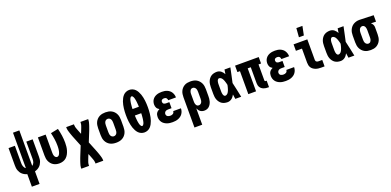

<svg xmlns="http://www.w3.org/2000/svg" viewBox="4 -1866 6492 3189"><g transform="rotate(-20 3250.0 -271.5)"><path d="M182 215V-7Q159 -13 138.5 -23.5Q118 -34 100.5 -49Q83 -64 70.5 -83.5Q58 -103 50 -124.5Q42 -146 39.5 -169Q37 -192 37 -215V-520H149V-215Q149 -200 151 -185Q153 -170 158 -156Q163 -142 172 -129.5Q181 -117 194 -109V-735H306V-109Q319 -117 328 -129.5Q337 -142 342 -156Q347 -170 349 -185Q351 -200 351 -215V-520H463V-215Q463 -192 460.5 -169Q458 -146 450 -124.5Q442 -103 429.5 -83.5Q417 -64 399.5 -49Q382 -34 361.5 -23.5Q341 -13 318 -7V215Z M746 8Q719 8 693 2Q667 -4 644 -17.5Q621 -31 603.5 -51.5Q586 -72 575 -96Q564 -120 560 -146.5Q556 -173 556 -200V-520H693V-200Q693 -185 694.5 -170Q696 -155 702 -141Q708 -127 719.5 -116.5Q731 -106 746 -106Q759 -106 769.5 -113.5Q780 -121 786.5 -132Q793 -143 797.5 -155Q802 -167 805 -179.5Q808 -192 810 -204.5Q812 -217 813 -229.5Q814 -242 814.5 -255Q815 -268 815 -280Q815 -339 806.5 -397Q798 -455 784 -512L917 -539Q933 -476 942.5 -412Q952 -348 952 -283Q952 -249 948.5 -216Q945 -183 935.5 -150.5Q926 -118 910 -88Q894 -58 869.5 -35.5Q845 -13 812.5 -2.5Q780 8 746 8Z M1056 215V197Q1056 181 1060 165Q1064 149 1068.5 133.5Q1073 118 1078 103Q1083 88 1088.5 73Q1094 58 1099.5 42.5Q1105 27 1111 13L1178 -152L1111 -318Q1105 -332 1099.5 -347.5Q1094 -363 1088.5 -378Q1083 -393 1078 -408Q1073 -423 1068.5 -438.5Q1064 -454 1060 -470Q1056 -486 1056 -502V-520H1193V-502Q1193 -485 1197.5 -469.5Q1202 -454 1207.5 -439Q1213 -424 1219 -408.5Q1225 -393 1231 -378Q1232 -376 1233 -373.5Q1234 -371 1234 -369L1235 -368Q1236 -366 1236.5 -364Q1237 -362 1238 -360L1250 -331L1262 -360Q1263 -362 1263.5 -364Q1264 -366 1265 -368L1266 -369Q1266 -371 1267 -373.5Q1268 -376 1269 -378Q1275 -393 1281 -408.5Q1287 -424 1292.5 -439Q1298 -454 1302.5 -469.5Q1307 -485 1307 -502V-520H1444V-502Q1444 -486 1440 -470Q1436 -454 1431.5 -438.5Q1427 -423 1422 -408Q1417 -393 1411.5 -378Q1406 -363 1400.5 -347.5Q1395 -332 1389 -318L1322 -153L1389 13Q1395 27 1400.5 42.5Q1406 58 1411.5 73Q1417 88 1422 103Q1427 118 1431.5 133.5Q1436 149 1440 165Q1444 181 1444 197V215H1307V197Q1307 180 1302.5 164.5Q1298 149 1292.5 134Q1287 119 1281 103.5Q1275 88 1269 73Q1268 71 1267 68.5Q1266 66 1266 64L1265 63Q1264 61 1263.5 59Q1263 57 1262 55L1250 26L1238 55Q1237 57 1236.5 59Q1236 61 1235 63L1234 64Q1234 66 1233 68.5Q1232 71 1231 73Q1225 88 1219 103.5Q1213 119 1207.5 134Q1202 149 1197.5 164.5Q1193 180 1193 197V215Z M1750 8Q1723 8 1695.5 3Q1668 -2 1643.5 -15Q1619 -28 1600 -48Q1581 -68 1569 -93Q1557 -118 1552.5 -145.5Q1548 -173 1548 -200V-320Q1548 -347 1552.5 -374.5Q1557 -402 1569 -427Q1581 -452 1600 -472Q1619 -492 1643.5 -505Q1668 -518 1695.5 -523Q1723 -528 1750 -528Q1777 -528 1804.5 -523Q1832 -518 1856.5 -505Q1881 -492 1900 -472Q1919 -452 1931 -427Q1943 -402 1947.5 -374.5Q1952 -347 1952 -320V-200Q1952 -173 1947.5 -145.5Q1943 -118 1931 -93Q1919 -68 1900 -48Q1881 -28 1856.5 -15Q1832 -2 1804.5 3Q1777 8 1750 8ZM1750 -106Q1766 -106 1780.5 -114.5Q1795 -123 1802.5 -137.5Q1810 -152 1812.5 -168Q1815 -184 1815 -200V-320Q1815 -336 1812.5 -352Q1810 -368 1802.5 -382.5Q1795 -397 1780.5 -405.5Q1766 -414 1750 -414Q1734 -414 1719.5 -405.5Q1705 -397 1697.5 -382.5Q1690 -368 1687.5 -352Q1685 -336 1685 -320V-200Q1685 -184 1687.5 -168Q1690 -152 1697.5 -137.5Q1705 -123 1719.5 -114.5Q1734 -106 1750 -106Z M2250 8Q2221 8 2193 -3.5Q2165 -15 2145 -36Q2125 -57 2111 -83Q2097 -109 2087.5 -136.5Q2078 -164 2072 -193Q2066 -222 2062.5 -251Q2059 -280 2057.5 -309Q2056 -338 2056 -368Q2056 -397 2057.5 -426Q2059 -455 2062.5 -484Q2066 -513 2072 -542Q2078 -571 2087.5 -598.5Q2097 -626 2111 -652Q2125 -678 2145 -699Q2165 -720 2193 -731.5Q2221 -743 2250 -743Q2279 -743 2307 -731.5Q2335 -720 2355 -699Q2375 -678 2389 -652Q2403 -626 2412.5 -598.5Q2422 -571 2428 -542Q2434 -513 2437.5 -484Q2441 -455 2442.5 -426Q2444 -397 2444 -368Q2444 -338 2442.5 -309Q2441 -280 2437.5 -251Q2434 -222 2428 -193Q2422 -164 2412.5 -136.5Q2403 -109 2389 -83Q2375 -57 2355 -36Q2335 -15 2307 -3.5Q2279 8 2250 8ZM2194 -425H2306Q2306 -436 2305.5 -447Q2305 -458 2304 -469Q2303 -480 2302 -491Q2301 -502 2300 -513Q2299 -524 2297 -535Q2295 -546 2293 -557Q2291 -568 2288 -579Q2285 -590 2280.5 -600Q2276 -610 2268.5 -619.5Q2261 -629 2250 -629Q2239 -629 2231.5 -619.5Q2224 -610 2219.5 -600Q2215 -590 2212 -579Q2209 -568 2207 -557Q2205 -546 2203 -535Q2201 -524 2200 -513Q2199 -502 2198 -491Q2197 -480 2196 -469Q2195 -458 2194.5 -447Q2194 -436 2194 -425ZM2250 -106Q2261 -106 2268.5 -115.5Q2276 -125 2280.5 -135Q2285 -145 2288 -156Q2291 -167 2293 -178Q2295 -189 2297 -200Q2299 -211 2300 -222Q2301 -233 2302 -244Q2303 -255 2304 -266Q2305 -277 2305.5 -288Q2306 -299 2306 -311H2194Q2194 -299 2194.5 -288Q2195 -277 2196 -266Q2197 -255 2198 -244Q2199 -233 2200 -222Q2201 -211 2203 -200Q2205 -189 2207 -178Q2209 -167 2212 -156Q2215 -145 2219.5 -135Q2224 -125 2231.5 -115.5Q2239 -106 2250 -106Z M2748 8Q2723 8 2698 5Q2673 2 2649.5 -6.5Q2626 -15 2605 -29Q2584 -43 2569 -63.5Q2554 -84 2547 -108Q2540 -132 2540 -157Q2540 -176 2544 -194Q2548 -212 2558 -227Q2568 -242 2582.5 -253Q2597 -264 2614 -272Q2600 -280 2588.5 -290Q2577 -300 2569.5 -313.5Q2562 -327 2559 -342.5Q2556 -358 2556 -373Q2556 -396 2562.5 -418.5Q2569 -441 2582.5 -460Q2596 -479 2615 -492.5Q2634 -506 2656 -514Q2678 -522 2701 -525Q2724 -528 2747 -528Q2771 -528 2795 -524.5Q2819 -521 2841 -511.5Q2863 -502 2881.5 -487Q2900 -472 2912.5 -451.5Q2925 -431 2931.5 -408Q2938 -385 2938 -361V-360H2801Q2801 -371 2797.5 -381.5Q2794 -392 2786.5 -399.5Q2779 -407 2768.5 -410.5Q2758 -414 2747 -414Q2737 -414 2727.5 -412Q2718 -410 2709.5 -404.5Q2701 -399 2697 -389.5Q2693 -380 2693 -371Q2693 -360 2697.5 -350Q2702 -340 2710.5 -334Q2719 -328 2729.5 -326Q2740 -324 2750 -324H2808V-217H2750Q2737 -217 2724 -214.5Q2711 -212 2700 -204.5Q2689 -197 2683 -185Q2677 -173 2677 -160Q2677 -147 2683 -135.5Q2689 -124 2699.5 -117.5Q2710 -111 2722.5 -108.5Q2735 -106 2748 -106Q2760 -106 2772.5 -109Q2785 -112 2795.5 -119Q2806 -126 2811.5 -138Q2817 -150 2817 -162H2954Q2954 -137 2946.5 -112.5Q2939 -88 2925 -67.5Q2911 -47 2890.5 -32Q2870 -17 2846.5 -8Q2823 1 2798 4.5Q2773 8 2748 8Z M3056 215V-320Q3056 -347 3060 -374Q3064 -401 3075 -425.5Q3086 -450 3104.5 -470.5Q3123 -491 3146.5 -504.5Q3170 -518 3197 -523Q3224 -528 3251 -528Q3278 -528 3305.5 -523Q3333 -518 3357 -505Q3381 -492 3400 -471.5Q3419 -451 3431 -426.5Q3443 -402 3447.5 -374.5Q3452 -347 3452 -320V-200Q3452 -176 3450 -152.5Q3448 -129 3441.5 -106Q3435 -83 3423.5 -62Q3412 -41 3395 -24.5Q3378 -8 3355.5 0Q3333 8 3309 8Q3290 8 3271.5 3Q3253 -2 3237.5 -13.5Q3222 -25 3211 -41Q3200 -57 3193 -74V215ZM3251 -106Q3267 -106 3281 -115Q3295 -124 3302.5 -138Q3310 -152 3312.5 -168Q3315 -184 3315 -200V-320Q3315 -336 3312.5 -352Q3310 -368 3302.5 -382Q3295 -396 3281 -405Q3267 -414 3251 -414Q3241 -414 3231 -410Q3221 -406 3214.5 -398Q3208 -390 3203.5 -380.5Q3199 -371 3196.5 -361Q3194 -351 3193.5 -340.5Q3193 -330 3193 -320V-200Q3193 -190 3193.5 -179.5Q3194 -169 3196.5 -159Q3199 -149 3203 -139.5Q3207 -130 3214 -122Q3221 -114 3231 -110Q3241 -106 3251 -106Z M3719 8Q3693 8 3667 2Q3641 -4 3619.5 -18Q3598 -32 3582 -53Q3566 -74 3556.5 -98Q3547 -122 3543.5 -148Q3540 -174 3540 -200V-320Q3540 -346 3543.5 -372Q3547 -398 3556.5 -422Q3566 -446 3582 -467Q3598 -488 3619.5 -502Q3641 -516 3667 -522Q3693 -528 3719 -528Q3739 -528 3758 -521.5Q3777 -515 3792.5 -503Q3808 -491 3820.5 -475Q3833 -459 3842 -442Q3845 -461 3848 -480.5Q3851 -500 3854 -520H3958Q3944 -456 3931 -391.5Q3918 -327 3903 -263Q3919 -198 3932.5 -132Q3946 -66 3960 0H3856Q3853 -21 3850 -41.5Q3847 -62 3844 -82Q3834 -64 3822 -47.5Q3810 -31 3794 -18.5Q3778 -6 3758.5 1Q3739 8 3719 8ZM3719 -106Q3731 -106 3742.5 -112Q3754 -118 3762 -127Q3770 -136 3776 -147Q3782 -158 3786.5 -169Q3791 -180 3795 -192Q3799 -204 3802 -215.5Q3805 -227 3808 -239Q3811 -251 3813 -263Q3811 -275 3808 -286.5Q3805 -298 3801.5 -309.5Q3798 -321 3794.5 -332Q3791 -343 3786 -354Q3781 -365 3775.5 -375.5Q3770 -386 3761.5 -394.5Q3753 -403 3742 -408.5Q3731 -414 3719 -414Q3710 -414 3702 -408Q3694 -402 3690 -393.5Q3686 -385 3683.5 -376Q3681 -367 3679.5 -357.5Q3678 -348 3677.5 -338.5Q3677 -329 3677 -320V-200Q3677 -191 3677.5 -181.5Q3678 -172 3679.5 -162.5Q3681 -153 3683.5 -144Q3686 -135 3690 -126.5Q3694 -118 3702 -112Q3710 -106 3719 -106Z M4431 8Q4412 8 4393 5.5Q4374 3 4356 -4Q4338 -11 4322.5 -22.5Q4307 -34 4296.5 -50.5Q4286 -67 4281.5 -85.5Q4277 -104 4277 -124V-406H4223V0H4086V-406H4041V-520H4459V-406H4414V-124Q4414 -116 4419 -111Q4424 -106 4431 -106H4449V8Z M4748 8Q4723 8 4698 5Q4673 2 4649.5 -6.5Q4626 -15 4605 -29Q4584 -43 4569 -63.5Q4554 -84 4547 -108Q4540 -132 4540 -157Q4540 -176 4544 -194Q4548 -212 4558 -227Q4568 -242 4582.5 -253Q4597 -264 4614 -272Q4600 -280 4588.5 -290Q4577 -300 4569.5 -313.5Q4562 -327 4559 -342.5Q4556 -358 4556 -373Q4556 -396 4562.5 -418.5Q4569 -441 4582.5 -460Q4596 -479 4615 -492.5Q4634 -506 4656 -514Q4678 -522 4701 -525Q4724 -528 4747 -528Q4771 -528 4795 -524.5Q4819 -521 4841 -511.5Q4863 -502 4881.5 -487Q4900 -472 4912.5 -451.5Q4925 -431 4931.5 -408Q4938 -385 4938 -361V-360H4801Q4801 -371 4797.5 -381.5Q4794 -392 4786.5 -399.5Q4779 -407 4768.5 -410.5Q4758 -414 4747 -414Q4737 -414 4727.5 -412Q4718 -410 4709.5 -404.5Q4701 -399 4697 -389.5Q4693 -380 4693 -371Q4693 -360 4697.5 -350Q4702 -340 4710.5 -334Q4719 -328 4729.5 -326Q4740 -324 4750 -324H4808V-217H4750Q4737 -217 4724 -214.5Q4711 -212 4700 -204.5Q4689 -197 4683 -185Q4677 -173 4677 -160Q4677 -147 4683 -135.5Q4689 -124 4699.5 -117.5Q4710 -111 4722.5 -108.5Q4735 -106 4748 -106Q4760 -106 4772.5 -109Q4785 -112 4795.5 -119Q4806 -126 4811.5 -138Q4817 -150 4817 -162H4954Q4954 -137 4946.5 -112.5Q4939 -88 4925 -67.5Q4911 -47 4890.5 -32Q4870 -17 4846.5 -8Q4823 1 4798 4.5Q4773 8 4748 8Z M5370 0Q5346 0 5323 -3Q5300 -6 5278.5 -14Q5257 -22 5237.5 -35.5Q5218 -49 5205 -68.5Q5192 -88 5187 -111Q5182 -134 5182 -157V-406H5075V-520H5318V-157Q5318 -147 5322 -138Q5326 -129 5333.5 -123.5Q5341 -118 5350.5 -116Q5360 -114 5370 -114H5434V0ZM5199 -600 5211 -758H5318L5286 -600Z M5719 8Q5693 8 5667 2Q5641 -4 5619.5 -18Q5598 -32 5582 -53Q5566 -74 5556.5 -98Q5547 -122 5543.5 -148Q5540 -174 5540 -200V-320Q5540 -346 5543.5 -372Q5547 -398 5556.5 -422Q5566 -446 5582 -467Q5598 -488 5619.5 -502Q5641 -516 5667 -522Q5693 -528 5719 -528Q5739 -528 5758 -521.5Q5777 -515 5792.5 -503Q5808 -491 5820.5 -475Q5833 -459 5842 -442Q5845 -461 5848 -480.5Q5851 -500 5854 -520H5958Q5944 -456 5931 -391.5Q5918 -327 5903 -263Q5919 -198 5932.5 -132Q5946 -66 5960 0H5856Q5853 -21 5850 -41.5Q5847 -62 5844 -82Q5834 -64 5822 -47.5Q5810 -31 5794 -18.5Q5778 -6 5758.5 1Q5739 8 5719 8ZM5719 -106Q5731 -106 5742.5 -112Q5754 -118 5762 -127Q5770 -136 5776 -147Q5782 -158 5786.5 -169Q5791 -180 5795 -192Q5799 -204 5802 -215.5Q5805 -227 5808 -239Q5811 -251 5813 -263Q5811 -275 5808 -286.5Q5805 -298 5801.5 -309.5Q5798 -321 5794.5 -332Q5791 -343 5786 -354Q5781 -365 5775.5 -375.5Q5770 -386 5761.5 -394.5Q5753 -403 5742 -408.5Q5731 -414 5719 -414Q5710 -414 5702 -408Q5694 -402 5690 -393.5Q5686 -385 5683.5 -376Q5681 -367 5679.5 -357.5Q5678 -348 5677.5 -338.5Q5677 -329 5677 -320V-200Q5677 -191 5677.5 -181.5Q5678 -172 5679.5 -162.5Q5681 -153 5683.5 -144Q5686 -135 5690 -126.5Q5694 -118 5702 -112Q5710 -106 5719 -106Z M6249 8Q6222 8 6194.5 3Q6167 -2 6143 -15Q6119 -28 6100 -48.5Q6081 -69 6069 -93.5Q6057 -118 6052.5 -145.5Q6048 -173 6048 -200V-320Q6048 -346 6052 -372Q6056 -398 6067 -422Q6078 -446 6095 -466.5Q6112 -487 6135 -500.5Q6158 -514 6183.5 -521Q6209 -528 6235 -528H6250L6491 -520V-406L6402 -409Q6412 -401 6420 -391Q6428 -381 6434 -369.5Q6440 -358 6442 -345.5Q6444 -333 6444 -320V-200Q6444 -173 6440 -146Q6436 -119 6425 -94.5Q6414 -70 6395.5 -49.5Q6377 -29 6353.5 -15.5Q6330 -2 6303 3Q6276 8 6249 8ZM6249 -106Q6259 -106 6269 -110Q6279 -114 6285.5 -122Q6292 -130 6296.5 -139.5Q6301 -149 6303.5 -159Q6306 -169 6306.5 -179.5Q6307 -190 6307 -200V-320Q6307 -335 6305 -350Q6303 -365 6297.5 -378.5Q6292 -392 6280.5 -402.5Q6269 -413 6254 -414H6246Q6230 -414 6217 -404Q6204 -394 6197 -380.5Q6190 -367 6187.5 -351.5Q6185 -336 6185 -320V-200Q6185 -184 6187.5 -168Q6190 -152 6197.5 -138Q6205 -124 6219 -115Q6233 -106 6249 -106Z"/></g></svg>

Font: Iosevka Curly Heavy
Style: Regular
Weight: 900
Monospace: yes
Designer: Belleve Invis
Foundry: Belleve Invis
Version: Version 22.1.2; ttfautohint (v1.8.4)